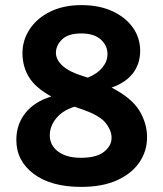

<svg xmlns="http://www.w3.org/2000/svg" viewBox="-20 -721 640 752"><path d="M44 -173Q44 -234 79.5 -278.5Q115 -323 181 -343Q118 -378 93 -419.5Q68 -461 68 -513Q68 -564 96.5 -607Q125 -650 177 -675.5Q229 -701 299 -701Q368 -701 419.5 -677.5Q471 -654 500 -613.5Q529 -573 529 -522Q529 -471 500.5 -434Q472 -397 417 -378Q496 -337 526 -287.5Q556 -238 556 -183Q556 -130 526.5 -86Q497 -42 439.5 -15.5Q382 11 298 11Q180 11 112 -40Q44 -91 44 -173ZM199 -514Q199 -487 225.5 -463Q252 -439 305 -423L324 -417Q361 -432 381 -456.5Q401 -481 401 -509Q401 -543 374.5 -566.5Q348 -590 298 -590Q247 -590 223 -566.5Q199 -543 199 -514ZM175 -191Q175 -152 207.5 -127.5Q240 -103 297 -103Q358 -103 387.5 -126.5Q417 -150 417 -181Q417 -211 392.5 -241Q368 -271 292 -296L272 -303Q226 -289 200.5 -258Q175 -227 175 -191Z"/></svg>

Font: Radio Canada SemiBold
Style: Regular
Weight: 600
Designer: Charles Daoud, Etienne Aubert Bonn, Alexandre Saumier Demers, Jacques Le Bailly
Foundry: Radio-Canada
Version: Version 2.104; ttfautohint (v1.8.4.7-5d5b);gftools[0.9.28.de